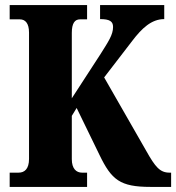

<svg xmlns="http://www.w3.org/2000/svg" viewBox="-20 -734 692 754"><path d="M18 0H322V-56H302C280 -56 262 -71 262 -109V-279L281 -310L371 -125C418 -28 451 0 571 0H652V-56H646C608 -56 590 -78 554 -142L389 -430L499 -573C537 -623 575 -659 625 -659V-714H373V-659C411 -659 424 -650 424 -628C424 -597 405 -570 375 -522L262 -348V-605C262 -643 274 -658 294 -658H322V-714H18V-658H58C79 -658 94 -643 94 -606V-110C94 -70 76 -56 53 -56H18Z"/></svg>

Font: Noto Serif Hebrew ExtraCondensed Black
Style: Regular
Weight: 900
Width: 2
Designer: Monotype Design Team
Foundry: Monotype Imaging Inc.
Version: Version 2.004